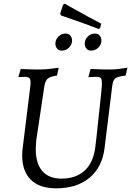

<svg xmlns="http://www.w3.org/2000/svg" viewBox="-20 -1015 715 1047"><path d="M178 -252Q177 -239 176 -226Q175 -213 175 -202Q175 -124 210.5 -82.5Q246 -41 315 -41Q395 -41 442.5 -85.5Q490 -130 500 -215Q503 -236 507 -275Q511 -314 516 -360Q521 -406 525.5 -447.5Q530 -489 532.5 -515.5Q535 -542 535 -542Q537 -577 532 -586.5Q527 -596 506 -596Q497 -596 480 -595Q463 -594 463 -594V-598L474 -639Q474 -639 493.5 -638Q513 -637 538 -636.5Q563 -636 581 -636Q602 -636 623.5 -638.5Q645 -641 660 -643.5Q675 -646 675 -646L665 -603Q622 -598 609 -588Q596 -578 592 -546L550 -206Q537 -103 468 -45.5Q399 12 286 12Q195 12 147.5 -35.5Q100 -83 101 -170Q101 -189 104 -210L145 -542Q149 -574 143.5 -585Q138 -596 115 -596Q106 -596 94 -595Q82 -594 82 -594L81 -598L93 -639Q93 -639 112 -638Q131 -637 156 -636.5Q181 -636 199 -636Q214 -636 231.5 -637.5Q249 -639 264.5 -641Q280 -643 290 -644.5Q300 -646 300 -646L291 -603Q254 -598 240.5 -586.5Q227 -575 222 -546ZM477 -739Q459 -739 450.5 -751Q442 -763 442 -777Q442 -799 458.5 -815.5Q475 -832 497 -832Q515 -832 524 -820.5Q533 -809 533 -794Q533 -772 516.5 -755.5Q500 -739 477 -739ZM317 -739Q299 -739 290.5 -751Q282 -763 282 -777Q282 -799 298.5 -815.5Q315 -832 337 -832Q355 -832 364 -820.5Q373 -809 373 -794Q373 -772 356.5 -755.5Q340 -739 317 -739ZM308 -941 324 -989 333 -995Q333 -995 350.5 -985Q368 -975 397 -959Q426 -943 461.5 -923.5Q497 -904 532 -886L526 -862L518 -857Q479 -872 442 -885.5Q405 -899 375.5 -909Q346 -919 329 -925Q312 -931 312 -931Z"/></svg>

Font: Alegreya
Style: Italic
Weight: 400
Italic angle: -7°
Designer: Juan Pablo del Peral
Foundry: Huerta Tipografica
Version: Version 2.009